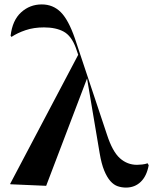

<svg xmlns="http://www.w3.org/2000/svg" viewBox="-20 -840 694 869"><path d="M600 -94Q610 -94 623.5 -95.5Q637 -97 648 -101L653 -92Q644 -43 617 -17Q590 9 550 9Q531 9 513 3Q495 -3 479.5 -20.5Q464 -38 451.5 -68.5Q439 -99 431 -147L374 -485L189 1L27 -6L26 -8L334 -592L323 -624Q303 -678 268 -697Q233 -716 179 -716Q133 -716 96 -703.5Q59 -691 32 -673L28 -678Q36 -748 75.5 -784Q115 -820 169 -820Q220 -820 255 -785Q290 -750 319 -666L464 -231Q489 -154 522.5 -124Q556 -94 600 -94Z"/></svg>

Font: XinYuGongZhangJiaSongA
Style: Regular
Weight: 900
Designer: XinYuGong
Foundry: Adobe Systems Incorporated
Version: Version 1.00